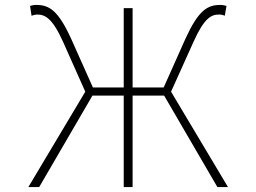

<svg xmlns="http://www.w3.org/2000/svg" viewBox="-20 -759 1040 779"><path d="M95 0H139L355 -371H482V0H518V-371H646L862 0H905L674 -387L765 -589C810 -689 838 -700 870 -700C877 -700 886 -698 892 -695L899 -735C892 -737 883 -739 874 -739C821 -739 785 -717 732 -601L644 -404H518V-726H482V-404H357L269 -601C216 -717 180 -739 127 -739C117 -739 108 -737 102 -735L108 -695C115 -698 124 -700 130 -700C161 -700 191 -689 236 -589L326 -387Z"/></svg>

Font: Harano Aji Gothic TW ExtraLight
Style: Regular
Weight: 250
Foundry: Masamichi Hosoda
Version: HaranoAjiGothicTW-ExtraLight version 20230610;ttx 4.39.4